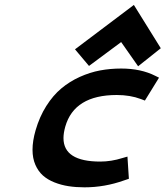

<svg xmlns="http://www.w3.org/2000/svg" viewBox="-20 -761 682 790"><path d="M126.5 -225.1Q142.6 -280.8 170.4 -324.7Q198.2 -368.7 232.4 -397.2Q266.6 -425.8 308.3 -444.6Q350.1 -463.4 391.8 -471.2Q433.6 -479 478.5 -479Q560.1 -479 619.6 -448.7L634.3 -441.4L576.2 -347.2L559.6 -353.5Q515.6 -370.1 460.4 -370.1Q285.6 -370.1 248.5 -239.7Q241.2 -213.4 241.2 -192.9Q241.2 -96.2 392.6 -96.2Q437.5 -96.2 483.9 -110.8L504.4 -116.7L510.3 -25.4L490.2 -18.6Q410.6 9.8 327.6 9.8Q292.5 9.8 262.2 5.1Q231.9 0.5 204.1 -10.5Q176.3 -21.5 156.7 -38.8Q137.2 -56.2 125.5 -83Q113.8 -109.9 113.8 -144.5Q113.8 -181.2 126.5 -225.1ZM530.8 -740.7 641.6 -562.5 548.3 -488.3 478.5 -587.9 346.2 -489.7 288.6 -558.1Z"/></svg>

Font: Cantarell
Style: Bold Italic
Weight: 700
Italic angle: -16°
Designer: Dave Crossland
Version: Version 1.004